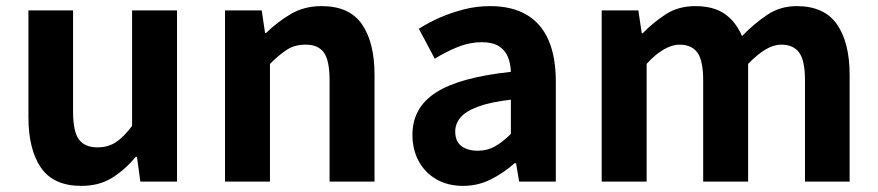

<svg xmlns="http://www.w3.org/2000/svg" viewBox="-20 -594 2873 628"><path d="M246 14Q155 14 114 -45.5Q73 -105 73 -211V-560H219V-229Q219 -164 238 -138Q257 -112 299 -112Q333 -112 358.5 -128.5Q384 -145 412 -182V-560H559V0H439L428 -81H424Q388 -38 346 -12Q304 14 246 14Z M716 0V-560H836L847 -486H850Q887 -522 931 -548Q975 -574 1032 -574Q1123 -574 1164 -514.5Q1205 -455 1205 -349V0H1058V-331Q1058 -396 1039.5 -422Q1021 -448 979 -448Q945 -448 919.5 -432Q894 -416 863 -385V0Z M1494 14Q1445 14 1407.5 -7.5Q1370 -29 1349.5 -67Q1329 -105 1329 -153Q1329 -242 1406 -291.5Q1483 -341 1651 -359Q1650 -387 1641 -408.5Q1632 -430 1611.5 -443Q1591 -456 1556 -456Q1517 -456 1479 -441Q1441 -426 1402 -402L1350 -500Q1383 -521 1420 -537Q1457 -553 1498 -563.5Q1539 -574 1583 -574Q1654 -574 1702 -546Q1750 -518 1774 -463Q1798 -408 1798 -327V0H1678L1668 -60H1663Q1627 -28 1585 -7Q1543 14 1494 14ZM1543 -101Q1574 -101 1599.5 -115.5Q1625 -130 1651 -156V-268Q1583 -260 1543 -245Q1503 -230 1486 -209.5Q1469 -189 1469 -164Q1469 -131 1489.5 -116Q1510 -101 1543 -101Z M1948 0V-560H2068L2079 -485H2082Q2117 -521 2158 -547.5Q2199 -574 2254 -574Q2314 -574 2350.5 -548.5Q2387 -523 2407 -476Q2447 -517 2489.5 -545.5Q2532 -574 2586 -574Q2676 -574 2717.5 -514.5Q2759 -455 2759 -349V0H2613V-331Q2613 -396 2594 -422Q2575 -448 2535 -448Q2511 -448 2484.5 -432.5Q2458 -417 2427 -385V0H2280V-331Q2280 -396 2261 -422Q2242 -448 2202 -448Q2179 -448 2151.5 -432.5Q2124 -417 2095 -385V0Z"/></svg>

Font: Noto Sans KR Thin
Style: Bold
Weight: 700
Version: Version 2.004-H2;hotconv 1.0.118;makeotfexe 2.5.65603